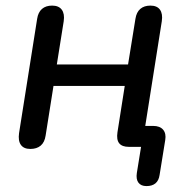

<svg xmlns="http://www.w3.org/2000/svg" viewBox="-20 -514 659 672"><path d="M459 91.1 478.7 -30.9 486.6 0H431Q407.2 0 397.2 -12.5Q387.2 -24.9 391.1 -50.9L416.6 -213.2H167.2L139.7 -39.7Q136.2 -15.9 122.4 -4.3Q108.6 7.3 86.3 7.3Q63.1 7.3 53 -7.1Q42.9 -21.4 46.7 -48.1L110 -448.1Q113.5 -471.2 127 -482.8Q140.5 -494.4 162.4 -494.4Q185.6 -494.4 196.2 -480.1Q206.8 -465.7 203 -439.7L178.9 -288.4H428.2L454 -448.1Q457.5 -471.2 471 -482.8Q484.5 -494.4 506.4 -494.4Q529.6 -494.4 539.9 -480.1Q550.2 -465.7 546.3 -439.7L483.5 -42.4L475.6 -73.3H515.9Q539.6 -73.3 550.9 -60.1Q562.2 -46.8 558.3 -23.8L538.6 98.2Q533.1 137.3 492.5 137.3Q473.5 137.3 464.5 125.3Q455.5 113.3 459 91.1Z"/></svg>

Font: SN Pro Thin
Style: Italic
Weight: 200
Italic angle: -9°
Designer: Tobias Whetton
Foundry: Supernotes
Version: Version 1.003;Glyphs 3.3 (3324)